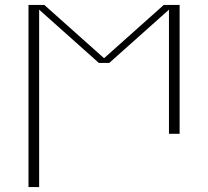

<svg xmlns="http://www.w3.org/2000/svg" viewBox="-20 -540 840 775"><path d="M95 215V-520H159L400 -305L641 -520H705V0H662V-501L421 -286H379L138 -501V215Z"/></svg>

Font: Iosevka Aile Extralight
Style: Regular
Weight: 200
Designer: Belleve Invis
Foundry: Belleve Invis
Version: Version 31.1.0; ttfautohint (v1.8.4)